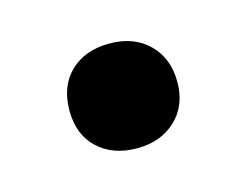

<svg xmlns="http://www.w3.org/2000/svg" viewBox="-38 -180 306 239"><g transform="rotate(-15 115.0 -60.5)"><path d="M115.5 7Q84.5 7 65.2 -11Q46 -29 46 -60Q46 -91.5 65 -109.8Q84 -128 115.5 -128Q147 -128 166 -109.2Q185 -90.5 185 -60Q185 -29.5 165.5 -11.2Q146 7 115.5 7Z"/></g></svg>

Font: Encode Sans SemiCondensed SemiCondensed Medium
Style: Regular
Weight: 500
Width: 4
Designer: Multiple Designers
Foundry: Impallari Type
Version: Version 3.000; ttfautohint (v1.8.3) -l 8 -r 50 -G 200 -x 14 